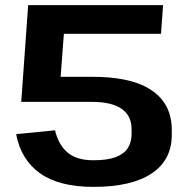

<svg xmlns="http://www.w3.org/2000/svg" viewBox="-20 -720 729 750"><path d="M345 10Q211 10 136.5 -43Q62 -96 43 -196L195 -211Q208 -155 243.5 -124.5Q279 -94 345 -94Q400 -94 432.5 -106.5Q465 -119 479.5 -142Q494 -165 494 -196V-215Q494 -268 455 -295Q416 -322 339 -322H63L174 -420H339Q410 -420 463 -409.5Q516 -399 552 -379.5Q588 -360 610 -334Q632 -308 641.5 -277.5Q651 -247 651 -214V-193Q651 -95 572.5 -42.5Q494 10 345 10ZM90 -700H617L609 -588H189L236 -674L212 -355L63 -322Z"/></svg>

Font: Pathway Extreme 28pt
Style: Bold
Weight: 700
Designer: Eduardo Rodriguez Tunni
Foundry: Eduardo Rodriguez Tunni
Version: Version 1.001;gftools[0.9.26]